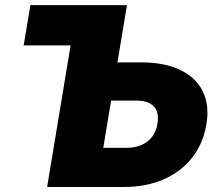

<svg xmlns="http://www.w3.org/2000/svg" viewBox="-20 -748 877 768"><path d="M74.7 -566.4 101.6 -727.5H393.6L366.7 -566.4ZM372.6 -498.5H544.4Q637.7 -498.5 700.4 -468.5Q763.2 -438.5 790.8 -383.1Q818.4 -327.6 805.7 -251.5Q793 -174.3 749 -117.9Q705.1 -61.5 635 -30.8Q564.9 0 473.1 0H168.5L289.1 -727.5H487.8L393.1 -156.7H486.3Q520.5 -156.7 546.4 -168.2Q572.3 -179.7 588.6 -201.2Q605 -222.7 609.9 -253.4Q614.7 -282.7 607.2 -303.2Q599.6 -323.7 579.3 -334.7Q559.1 -345.7 524.4 -345.7H347.2Z"/></svg>

Font: Inter 17pt Black
Style: Italic
Weight: 900
Italic angle: -9.3988°
Version: Version 4.001;git-66647c0bb